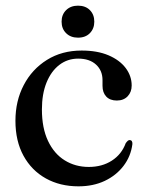

<svg xmlns="http://www.w3.org/2000/svg" viewBox="-20 -647 514 678"><path d="M445 -345Q445 -322 430.8 -307Q416.5 -292 392.5 -292Q368.5 -292 355.2 -306Q342 -320 342 -344V-364Q342 -398 319 -419Q296 -440 256 -440Q218.5 -440 189.5 -417.8Q160.5 -395.5 144.2 -355.2Q128 -315 128 -260.5Q128 -195 149.5 -149.5Q171 -104 208.5 -80.8Q246 -57.5 293.5 -57.5Q340.5 -57.5 375 -79.8Q409.5 -102 424 -141.5Q428.5 -147.5 431.5 -150Q434.5 -152.5 438.5 -152.5Q443.5 -152 445.8 -148Q448 -144 447.5 -138Q442 -95 416.2 -61.2Q390.5 -27.5 349.8 -8.2Q309 11 257 11Q192 11 141.8 -17Q91.5 -45 63 -97Q34.5 -149 34.5 -220.5Q34.5 -290.5 63.8 -346.5Q93 -402.5 145.8 -435.5Q198.5 -468.5 268.5 -468.5Q323.5 -468.5 363 -451.8Q402.5 -435 423.8 -406.8Q445 -378.5 445 -345ZM255.5 -514Q229.5 -514 213.5 -529.8Q197.5 -545.5 197.5 -570.5Q197.5 -595.5 213.5 -611.2Q229.5 -627 255.5 -627Q282 -627 297.5 -611.2Q313 -595.5 313 -570.5Q313 -546 297.5 -530Q282 -514 255.5 -514Z"/></svg>

Font: Fraunces 60pt
Style: Regular
Weight: 400
Version: Version 1.000;[b76b70a41]